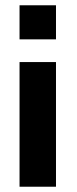

<svg xmlns="http://www.w3.org/2000/svg" viewBox="-20 -707 293 727"><path d="M54 0V-472H192V0ZM54 -558V-687H192V-558Z"/></svg>

Font: Coval
Style: Heavy
Weight: 900
Foundry: Context Ltd
Version: Version 001.000